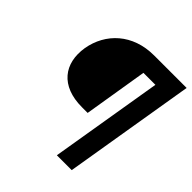

<svg xmlns="http://www.w3.org/2000/svg" viewBox="-196 -864 1002 1002"><g transform="rotate(45 305.0 -363.5)"><path d="M610.1 -727.3H370.4C212.4 -727.3 110.1 -629.3 87.4 -498.6C66.1 -366.5 137.1 -269.9 295.1 -269.9H337L394.9 -623.6H483.3L379.6 0H489.3Z"/></g></svg>

Font: TID UI Semi Bold
Style: Italic
Weight: 600
Italic angle: -9.39999°
Designer: The TID Project Authors
Foundry: Bakken & Bæck
Version: Version 1.001;hotconv 1.0.109;makeotfexe 2.5.65596